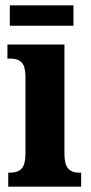

<svg xmlns="http://www.w3.org/2000/svg" viewBox="-20 -704 343 724"><path d="M11 -53H20Q48 -53 62 -69Q76 -85 76 -125V-415Q76 -453 62 -468Q48 -483 22 -483H8V-536H223V-125Q223 -84 237 -68.5Q251 -53 277 -53H286V0H11ZM17 -684H257V-607H17Z"/></svg>

Font: Noto Serif CondExtraBold
Style: Regular
Weight: 800
Width: 3
Designer: Monotype Design Team
Foundry: Monotype Imaging Inc.
Version: Version 1.001